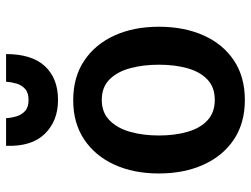

<svg xmlns="http://www.w3.org/2000/svg" viewBox="-117 -691 826 632"><g transform="rotate(-90 296.0 -375.0)"><path d="M524 -265Q524 -348 495 -411.5Q466 -475 412 -511Q358 -547 282 -547Q207 -547 153 -511Q99 -475 70 -411.5Q41 -348 41 -265Q41 -182 70 -118Q99 -54 153 -18Q207 18 283 18Q359 18 413 -18Q467 -54 495.5 -118Q524 -182 524 -265ZM399 -265Q399 -213 387.5 -171.5Q376 -130 350.5 -105.5Q325 -81 283 -81Q242 -81 216 -105Q190 -129 178 -171Q166 -213 166 -265Q166 -317 178 -359.5Q190 -402 216 -427.5Q242 -453 283 -453Q325 -453 350.5 -427.5Q376 -402 387.5 -359.5Q399 -317 399 -265ZM283 -597Q354 -597 394 -640Q434 -683 434 -768H343Q342 -751 337 -734Q332 -717 319.5 -705.5Q307 -694 283 -694Q259 -694 246.5 -705.5Q234 -717 229 -734Q224 -751 223 -768H132Q129 -684 171.5 -640.5Q214 -597 283 -597Z"/></g></svg>

Font: Repo DemiBold
Style: Regular
Weight: 600
Designer: Stefan Peev
Foundry: Context Ltd
Version: Version 1.502